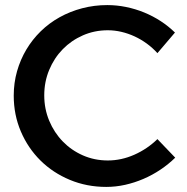

<svg xmlns="http://www.w3.org/2000/svg" viewBox="-20 -727 737 755"><path d="M599 -518Q580 -539 557 -555.8Q534 -572.5 509 -584Q484 -595.5 457.2 -601.8Q430.5 -608 404 -608Q351.5 -608 306 -588Q260.5 -568 226.8 -533.5Q193 -499 173.5 -452.2Q154 -405.5 154 -352Q154 -299 173.5 -252.2Q193 -205.5 226.8 -170.8Q260.5 -136 306 -116Q351.5 -96 404 -96Q457 -96 508 -118.5Q559 -141 599 -180L669 -107Q642.5 -81 610.8 -59.8Q579 -38.5 544 -23.5Q509 -8.5 472 -0.2Q435 8 398 8Q321 8 254.5 -19.8Q188 -47.5 139 -96Q90 -144.5 62 -210Q34 -275.5 34 -351Q34 -401 47 -446.8Q60 -492.5 83.5 -532Q107 -571.5 140.2 -604Q173.5 -636.5 214.5 -659.2Q255.5 -682 303 -694.5Q350.5 -707 402 -707Q439 -707 475.8 -699.5Q512.5 -692 546.8 -678Q581 -664 611.8 -644Q642.5 -624 668 -599Z"/></svg>

Font: Argentum Sans
Style: Regular
Weight: 400
Designer: Julieta Ulanovsky, Owen Earl, Chris M. Simpson, Rasmus Andersson, Cristiano Sobral
Foundry: The Argentum Sans Project Authors
Version: Version 3.135; ttfautohint (v1.8.4.7-5d5b-dirty)